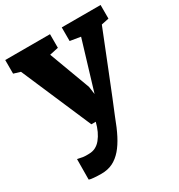

<svg xmlns="http://www.w3.org/2000/svg" viewBox="-189 -672 989 1062"><g transform="rotate(-30 305.5 -140.5)"><path d="M144 135Q189 135 219.5 97.5Q250 60 265 0H237L45 -446L2 -459V-546H288V-459L232 -447L329 -186L336 -136L351 -186L430 -448L363 -459V-546H611V-459L563 -449Q533 -374 468 -210.5Q403 -47 372 27Q349 89 327 131.5Q305 174 280 203Q253 234 221.5 249.5Q190 265 149 265Q125 265 101 263Q77 261 71 257L72 127Q93 132 107.5 134Q122 136 144 135Z"/></g></svg>

Font: Martel Heavy
Style: Regular
Weight: 900
Designer: Dan Reynolds
Foundry: Dan Reynolds
Version: Version 1.001; ttfautohint (v1.1) -l 5 -r 5 -G 72 -x 0 -D la